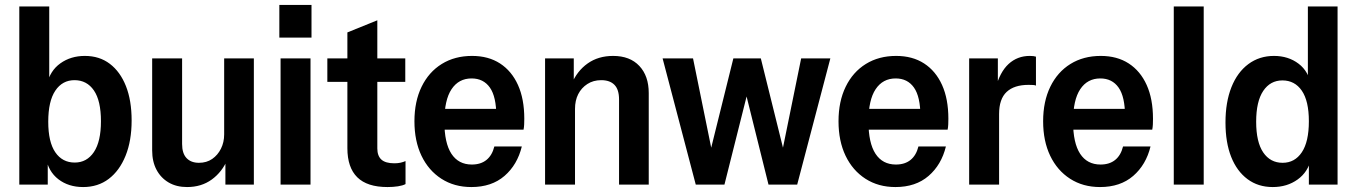

<svg xmlns="http://www.w3.org/2000/svg" viewBox="-20 -746 5485 776"><path d="M316 10Q257 10 216 -21.5Q175 -53 165 -111L173 -113V0H58V-720H179V-403L170 -405Q182 -460 224 -490Q266 -520 323 -520Q382 -520 424 -488Q466 -456 489 -398Q512 -340 512 -259Q512 -177 487.5 -116.5Q463 -56 419.5 -23Q376 10 316 10ZM282 -89Q331 -89 359.5 -131.5Q388 -174 388 -256Q388 -339 359.5 -380.5Q331 -422 281 -422Q232 -422 203.5 -379.5Q175 -337 175 -254Q175 -172 203.5 -130.5Q232 -89 282 -89Z M736 10Q693 10 661.5 -8.5Q630 -27 612.5 -60Q595 -93 595 -138V-510H716V-164Q716 -126 734 -107Q752 -88 784 -88Q815 -88 837.5 -103.5Q860 -119 873 -145Q886 -171 886 -203L900 -103Q878 -51 836 -20.5Q794 10 736 10ZM891 0V-107H886V-510H1006V0Z M1114 0V-510H1235V0ZM1109 -594V-726H1239V-594Z M1546 10Q1464 10 1424 -29.5Q1384 -69 1384 -147V-615L1505 -664V-146Q1505 -116 1521.5 -101Q1538 -86 1574 -86Q1588 -86 1599 -88.5Q1610 -91 1619 -95V-2Q1608 4 1588.5 7Q1569 10 1546 10ZM1303 -415V-510H1618V-415Z M1885 10Q1816 10 1764 -23.5Q1712 -57 1683.5 -116.5Q1655 -176 1655 -256Q1655 -336 1684 -395.5Q1713 -455 1765.5 -487.5Q1818 -520 1888 -520Q1954 -520 2001 -489.5Q2048 -459 2073.5 -402.5Q2099 -346 2099 -266Q2099 -254 2098.5 -243Q2098 -232 2096 -222H1730V-306H2013L1986 -276Q1986 -355 1960 -392Q1934 -429 1886 -429Q1834 -429 1805 -385.5Q1776 -342 1776 -255Q1776 -168 1804.5 -124.5Q1833 -81 1887 -81Q1923 -81 1946 -99.5Q1969 -118 1978 -154H2089Q2071 -80 2019 -35Q1967 10 1885 10Z M2183 0V-510H2299V-402H2304V0ZM2482 0V-344Q2482 -384 2463.5 -403Q2445 -422 2410 -422Q2378 -422 2354 -406.5Q2330 -391 2317 -365.5Q2304 -340 2304 -306L2290 -406Q2312 -459 2355 -489.5Q2398 -520 2458 -520Q2526 -520 2564 -479.5Q2602 -439 2602 -370V0Z M2792 0 2658 -510H2781L2859 -127H2849L2944 -510H3055L3150 -127H3140L3218 -510H3336L3202 0H3086L2992 -378H3003L2908 0Z M3599 10Q3530 10 3478 -23.5Q3426 -57 3397.5 -116.5Q3369 -176 3369 -256Q3369 -336 3398 -395.5Q3427 -455 3479.5 -487.5Q3532 -520 3602 -520Q3668 -520 3715 -489.5Q3762 -459 3787.5 -402.5Q3813 -346 3813 -266Q3813 -254 3812.5 -243Q3812 -232 3810 -222H3444V-306H3727L3700 -276Q3700 -355 3674 -392Q3648 -429 3600 -429Q3548 -429 3519 -385.5Q3490 -342 3490 -255Q3490 -168 3518.5 -124.5Q3547 -81 3601 -81Q3637 -81 3660 -99.5Q3683 -118 3692 -154H3803Q3785 -80 3733 -35Q3681 10 3599 10Z M3897 0V-510H4013V-389H4018V0ZM4018 -285 4003 -387Q4021 -455 4056.5 -487.5Q4092 -520 4142 -520Q4158 -520 4167 -517V-400Q4163 -402 4155.5 -402.5Q4148 -403 4137 -403Q4079 -403 4048.5 -374.5Q4018 -346 4018 -285Z M4426 10Q4357 10 4305 -23.5Q4253 -57 4224.5 -116.5Q4196 -176 4196 -256Q4196 -336 4225 -395.5Q4254 -455 4306.5 -487.5Q4359 -520 4429 -520Q4495 -520 4542 -489.5Q4589 -459 4614.5 -402.5Q4640 -346 4640 -266Q4640 -254 4639.5 -243Q4639 -232 4637 -222H4271V-306H4554L4527 -276Q4527 -355 4501 -392Q4475 -429 4427 -429Q4375 -429 4346 -385.5Q4317 -342 4317 -255Q4317 -168 4345.5 -124.5Q4374 -81 4428 -81Q4464 -81 4487 -99.5Q4510 -118 4519 -154H4630Q4612 -80 4560 -35Q4508 10 4426 10Z M4724 0V-720H4845V0Z M5270 0V-107L5279 -105Q5267 -51 5224.5 -20.5Q5182 10 5124 10Q5065 10 5022 -22Q4979 -54 4956 -112Q4933 -170 4933 -251Q4933 -333 4957 -393.5Q4981 -454 5025.5 -487Q5070 -520 5129 -520Q5187 -520 5228.5 -488.5Q5270 -457 5279 -399L5266 -397V-720H5386V0ZM5164 -88Q5213 -88 5241.5 -130.5Q5270 -173 5270 -256Q5270 -338 5241.5 -379.5Q5213 -421 5163 -421Q5114 -421 5085.5 -378.5Q5057 -336 5057 -254Q5057 -172 5085.5 -130Q5114 -88 5164 -88Z"/></svg>

Font: Instrument Sans SemiCondensed SemiBold
Style: Regular
Weight: 600
Width: 4
Designer: Rodrigo Fuenzalida
Foundry: fragTYPE
Version: Version 1.000;gftools[0.9.28]